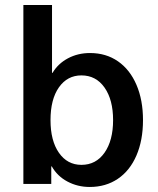

<svg xmlns="http://www.w3.org/2000/svg" viewBox="-20 -732 627 764"><path d="M189 -442Q211 -479 250.5 -500Q290 -521 338 -521Q402 -521 449.5 -488Q497 -455 523 -394.5Q549 -334 549 -254Q549 -174 523 -113.5Q497 -53 449 -20.5Q401 12 337 12Q289 12 248.5 -9.5Q208 -31 186 -70H184V0H73V-712H187V-442ZM181 -254Q181 -172 214.5 -124Q248 -76 304 -76Q362 -76 396 -124.5Q430 -173 430 -254Q430 -335 396 -383.5Q362 -432 304 -432Q248 -432 214.5 -384.5Q181 -337 181 -254Z"/></svg>

Font: CST
Style: Medium
Weight: 500
Version: Version 1.00